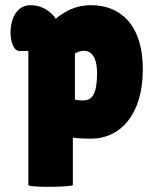

<svg xmlns="http://www.w3.org/2000/svg" viewBox="-20 -529 595 738"><path d="M89 -333V182C89 193 260 190 260 182V0L276 2C287 3 304 4 331 4C440 4 529 -86 529 -262C529 -441 436 -509 331 -509C267 -509 229 -484 194 -457C194 -458 163 -509 97 -509C0 -509 6 -333 55 -333ZM353 -249C353 -137 318 -138 268 -146V-323C297 -342 353 -346 353 -249Z"/></svg>

Font: Lilita 2
Style: Regular
Weight: 400
Designer: Juan Montoreano
Foundry: Juan Montoreano
Version: Version 2.001